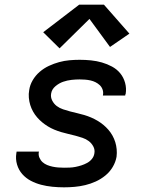

<svg xmlns="http://www.w3.org/2000/svg" viewBox="-20 -794 640 822"><path d="M254 8Q229 8 204 5.5Q179 3 156 -3Q133 -9 112 -20Q91 -31 75.5 -48.5Q60 -66 53 -89.5Q46 -113 50 -138Q50 -139 50.5 -141Q51 -143 51 -145H147Q147 -144 146.5 -143.5Q146 -143 146 -142Q144 -130 149 -118.5Q154 -107 162.5 -99.5Q171 -92 182 -87.5Q193 -83 205 -80.5Q217 -78 229 -77Q241 -76 254 -76Q266 -76 278.5 -76.5Q291 -77 303.5 -79.5Q316 -82 328.5 -86Q341 -90 353 -96.5Q365 -103 373.5 -113.5Q382 -124 384 -137Q387 -153 379.5 -167Q372 -181 360 -190Q348 -199 333 -204Q318 -209 303 -213Q288 -217 272.5 -220.5Q257 -224 242 -228.5Q227 -233 212.5 -239Q198 -245 185 -253Q172 -261 160.5 -270.5Q149 -280 139 -291.5Q129 -303 121.5 -316.5Q114 -330 109.5 -344.5Q105 -359 103.5 -375.5Q102 -392 105 -408Q108 -430 120 -450.5Q132 -471 150 -486.5Q168 -502 189.5 -512Q211 -522 233 -528Q255 -534 277 -536Q299 -538 321 -538Q346 -538 370 -535.5Q394 -533 416.5 -526.5Q439 -520 459.5 -509Q480 -498 494.5 -480.5Q509 -463 515.5 -439.5Q522 -416 518 -392Q517 -391 516.5 -389Q516 -387 516 -385H420Q421 -386 421 -386.5Q421 -387 421 -388Q423 -400 419 -411Q415 -422 407 -429.5Q399 -437 389 -442Q379 -447 368 -449.5Q357 -452 345 -453Q333 -454 321 -454Q304 -454 286 -452Q268 -450 250.5 -444Q233 -438 217.5 -425Q202 -412 199 -394Q196 -378 203.5 -363.5Q211 -349 223 -340Q235 -331 250 -326Q265 -321 280 -317Q295 -313 310.5 -309.5Q326 -306 341 -301.5Q356 -297 370 -291Q384 -285 397.5 -277Q411 -269 422.5 -259.5Q434 -250 444 -238.5Q454 -227 461.5 -213.5Q469 -200 473.5 -185.5Q478 -171 479.5 -155Q481 -139 479 -123Q475 -100 462.5 -79Q450 -58 431 -42.5Q412 -27 390 -17Q368 -7 345 -1.5Q322 4 299 6Q276 8 254 8ZM235 -587 165 -656 319 -774H425L534 -650L451 -593L363 -713Z"/></svg>

Font: Iosevka Curly Medium Extended
Style: Italic
Weight: 500
Width: 7
Italic angle: -9°
Monospace: yes
Designer: Belleve Invis
Foundry: Belleve Invis
Version: Version 11.1.0; ttfautohint (v1.8.3)